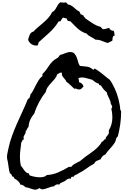

<svg xmlns="http://www.w3.org/2000/svg" viewBox="-20 -1505 1061 1651"><path d="M1021.5 -545.9Q1021.5 -490.2 1014.2 -438Q1006.8 -385.7 993.2 -332Q980.5 -322.3 977.5 -307.6Q974.6 -293 967.8 -280.3Q961.9 -269.5 952.1 -257.3Q942.4 -245.1 930.7 -231.9Q918.9 -218.8 907.2 -205.1Q895.5 -191.4 887.7 -177.7Q858.4 -168 845.7 -135.7Q830.1 -129.9 813.5 -122.6Q796.9 -115.2 790 -97.7Q753.9 -79.1 722.2 -55.2Q690.4 -31.2 653.3 -13.7Q648.4 -8.8 642.1 -6.3Q635.7 -3.9 629.4 -1Q623 2 617.7 6.3Q612.3 10.7 611.3 17.6Q607.4 17.6 606 16.1Q604.5 14.6 599.6 13.7Q588.9 19.5 589.8 32.2Q585.9 30.3 579.1 30.3Q567.4 30.3 556.2 37.6Q544.9 44.9 537.1 52.7Q525.4 58.6 510.3 64.5Q495.1 70.3 488.3 84Q484.4 80.1 476.6 80.1Q467.8 80.1 458 85.4Q448.2 90.8 443.4 97.7Q429.7 97.7 417.5 102.1Q405.3 106.4 392.6 110.8Q379.9 115.2 367.7 119.1Q355.5 123 341.8 123Q334 123 330.1 119.1Q326.2 115.2 320.3 112.3Q315.4 116.2 303.2 121.1Q291 126 285.2 126Q274.4 126 264.2 123Q253.9 120.1 243.2 116.2L222.7 109.4Q212.9 106.4 201.2 105.5Q192.4 97.7 180.2 89.4Q168 81.1 156.2 84Q151.4 69.3 141.6 58.6Q131.8 47.9 119.1 39.1Q116.2 37.1 112.8 35.6Q109.4 34.2 107.4 32.2Q102.5 29.3 98.6 20.5Q94.7 11.7 89.8 11.7Q88.9 11.7 87.4 12.7Q85.9 13.7 85 13.7Q83 4.9 79.1 -3.4Q75.2 -11.7 65.4 -13.7Q57.6 -39.1 54.7 -64.5Q51.8 -89.8 46.9 -115.2Q44.9 -123 42.5 -134.3Q40 -145.5 40 -154.3Q40 -168.9 44.4 -189.5Q48.8 -210 51.8 -225.6Q63.5 -282.2 83 -335.4Q102.5 -388.7 125.5 -441.4Q148.4 -494.1 172.9 -545.9Q197.3 -597.7 218.8 -651.4Q222.7 -651.4 223.6 -653.3L226.6 -658.2Q228.5 -661.1 230 -663.1Q231.4 -665 236.3 -665V-668Q235.4 -673.8 238.8 -677.7Q242.2 -681.6 240.2 -690.4Q255.9 -708 266.6 -730Q277.3 -752 288.6 -773.4Q299.8 -794.9 312.5 -815.4Q325.2 -835.9 344.7 -850.6V-857.4Q343.8 -862.3 345.2 -867.7Q346.7 -873 351.6 -875Q369.1 -892.6 380.9 -910.2Q392.6 -927.7 404.8 -944.8Q417 -961.9 432.1 -977.1Q447.3 -992.2 470.7 -1004.9Q481.4 -1009.8 486.3 -1019.5Q491.2 -1029.3 499 -1033.2Q502.9 -1035.2 507.3 -1035.6Q511.7 -1036.1 515.6 -1038.1Q532.2 -1043 548.8 -1050.3Q565.4 -1057.6 584 -1057.6Q607.4 -1057.6 619.6 -1044.4Q631.8 -1031.2 639.2 -1012.7Q646.5 -994.1 651.4 -973.6Q656.2 -953.1 667 -938.5Q696.3 -936.5 726.6 -932.1Q756.8 -927.7 779.3 -907.2Q781.2 -906.2 784.2 -906.2Q789.1 -906.2 789.1 -910.2Q789.1 -914.1 793.9 -914.1H796.9Q826.2 -896.5 853 -875.5Q879.9 -854.5 906.2 -832Q911.1 -828.1 916.5 -824.7Q921.9 -821.3 925.8 -816.4Q930.7 -810.5 935.1 -802.7Q939.5 -794.9 943.4 -789.1Q992.2 -704.1 1008.8 -606.4Q1010.7 -595.7 1012.2 -585.9Q1013.7 -576.2 1013.7 -567.4Q1013.7 -558.6 1017.6 -556.2Q1021.5 -553.7 1021.5 -545.9ZM946.3 -496.1Q946.3 -535.2 936.5 -571.3Q941.4 -573.2 942.9 -577.6Q944.3 -582 944.3 -586.9V-591.8L932.6 -613.3Q931.6 -627 927.2 -638.7Q922.9 -650.4 917 -662.1Q911.1 -673.8 905.8 -685.5Q900.4 -697.3 898.4 -710.9Q882.8 -722.7 870.6 -737.8Q858.4 -752.9 848.6 -769.5Q841.8 -772.5 835.9 -773.4Q830.1 -774.4 832 -784.2Q814.5 -789.1 800.3 -798.3Q786.1 -807.6 772.5 -819.3Q750 -824.2 728 -831.5Q706.1 -838.9 683.6 -838.9Q668 -838.9 653.3 -833Q658.2 -825.2 658.2 -815.9Q658.2 -806.6 660.2 -797.9Q691.4 -790 698.2 -759.8Q693.4 -756.8 689.5 -752.4Q685.5 -748 682.1 -744.6Q678.7 -741.2 673.8 -738.3Q668.9 -735.4 662.1 -735.4Q648.4 -735.4 641.1 -740.2Q633.8 -745.1 618.2 -742.2Q601.6 -756.8 585.9 -772.9Q570.3 -789.1 550.8 -801.8Q547.9 -811.5 541.5 -819.3Q535.2 -827.1 528.8 -834.5Q522.5 -841.8 517.1 -850.1Q511.7 -858.4 511.7 -869.1Q511.7 -876 512.7 -878.9Q506.8 -880.9 503.9 -880.9Q496.1 -880.9 489.3 -875.5Q482.4 -870.1 473.6 -868.2Q465.8 -844.7 451.2 -827.1Q436.5 -809.6 420.9 -793Q405.3 -776.4 392.1 -758.3Q378.9 -740.2 373 -713.9Q341.8 -674.8 315.4 -625.5Q289.1 -576.2 275.4 -529.3Q252.9 -503.9 240.2 -475.6Q227.5 -447.3 225.6 -413.1Q220.7 -410.2 217.8 -405.3L208 -385.7Q206.1 -380.9 201.2 -377.9V-373Q201.2 -365.2 198.2 -358.9Q195.3 -352.5 191.9 -346.7Q188.5 -340.8 185.5 -335.4Q182.6 -330.1 182.6 -323.2Q182.6 -315.4 186.5 -307.6Q175.8 -305.7 172.4 -296.4Q168.9 -287.1 163.1 -280.3Q159.2 -249 155.3 -216.8Q151.4 -184.6 151.4 -153.3Q151.4 -117.2 159.2 -80.1Q168 -71.3 174.8 -60.5Q181.6 -49.8 189 -40Q196.3 -30.3 205.1 -22.9Q213.9 -15.6 228.5 -13.7Q228.5 -6.8 231.4 -3.9Q234.4 -1 236.3 3.9Q256.8 10.7 279.3 15.1Q301.8 19.5 324.2 19.5Q339.8 19.5 356 15.6Q372.1 11.7 382.8 0Q432.6 -2 481.9 -23.4Q531.2 -44.9 572.3 -70.3H592.8Q603.5 -85 619.1 -94.2Q634.8 -103.5 651.4 -111.3Q654.3 -113.3 659.2 -115.2Q664.1 -117.2 667 -119.1Q677.7 -127 689 -136.7Q700.2 -146.5 711.9 -155.3Q731.4 -169.9 752 -183.6Q772.5 -197.3 791.5 -212.9Q810.5 -228.5 827.6 -246.6Q844.7 -264.6 856.4 -287.1Q862.3 -287.1 865.7 -290.5Q869.1 -293.9 871.6 -297.9Q874 -301.8 877.4 -304.7Q880.9 -307.6 887.7 -307.6Q887.7 -316.4 891.1 -322.8Q894.5 -329.1 898.9 -334.5Q903.3 -339.8 907.7 -344.7Q912.1 -349.6 916 -357.4V-384.8Q931.6 -410.2 939 -438.5Q946.3 -466.8 946.3 -496.1ZM964.8 -1208V-1198.2Q957 -1198.2 953.6 -1193.4Q950.2 -1188.5 948.7 -1182.1Q947.3 -1175.8 947.3 -1168.5Q947.3 -1161.1 946.3 -1156.2Q938.5 -1149.4 927.7 -1146Q917 -1142.6 908.2 -1134.8Q883.8 -1141.6 856 -1153.3Q828.1 -1165 802.7 -1163.1Q793.9 -1169.9 783.7 -1175.8Q773.4 -1181.6 762.7 -1187.5Q752 -1193.4 742.2 -1199.7Q732.4 -1206.1 725.6 -1215.8Q702.1 -1222.7 683.6 -1233.9Q665 -1245.1 648.9 -1258.8Q632.8 -1272.5 617.7 -1288.6Q602.5 -1304.7 585.9 -1321.3Q580.1 -1321.3 576.2 -1323.7Q572.3 -1326.2 564.5 -1324.2Q560.5 -1330.1 557.1 -1335.9Q553.7 -1341.8 550.8 -1348.6Q548.8 -1347.7 545.9 -1347.7Q540 -1347.7 534.2 -1350.6Q528.3 -1353.5 523.4 -1353.5L519.5 -1352.5Q513.7 -1346.7 509.8 -1339.4Q505.9 -1332 502 -1324.2Q494.1 -1319.3 484.4 -1321.3Q451.2 -1266.6 405.3 -1225.1Q359.4 -1183.6 312.5 -1141.6Q310.5 -1134.8 309.1 -1127Q307.6 -1119.1 302.7 -1114.3Q299.8 -1114.3 296.9 -1113.8Q293.9 -1113.3 292 -1113.3Q267.6 -1113.3 248.5 -1127Q229.5 -1140.6 221.7 -1163.1Q224.6 -1172.9 227.5 -1184.1Q230.5 -1195.3 235.4 -1205.6Q240.2 -1215.8 247.6 -1223.1Q254.9 -1230.5 267.6 -1233.4Q287.1 -1254.9 309.6 -1273.4Q332 -1292 354 -1311Q376 -1330.1 395.5 -1351.6Q415 -1373 428.7 -1401.4Q442.4 -1407.2 450.7 -1418Q459 -1428.7 465.3 -1441.4Q471.7 -1454.1 479.5 -1465.8Q487.3 -1477.5 499 -1485.4Q506.8 -1484.4 514.2 -1483.4Q521.5 -1482.4 529.3 -1482.4Q539.1 -1482.4 547.9 -1485.4Q549.8 -1480.5 554.7 -1477.5Q559.6 -1474.6 561.5 -1467.8Q579.1 -1464.8 591.8 -1457.5Q604.5 -1450.2 615.7 -1440.4Q627 -1430.7 637.7 -1421.4Q648.4 -1412.1 663.1 -1405.3Q665 -1398.4 668.9 -1393.1Q672.9 -1387.7 673.8 -1379.9Q674.8 -1380.9 677.7 -1380.9Q683.6 -1380.9 687 -1377Q690.4 -1373 697.3 -1373Q697.3 -1364.3 703.1 -1360.4Q709 -1356.4 711.9 -1348.6Q735.4 -1333 757.8 -1316.9Q780.3 -1300.8 805.7 -1288.1Q814.5 -1283.2 823.2 -1280.8Q832 -1278.3 841.8 -1275.4Q848.6 -1272.5 853.5 -1265.1Q858.4 -1257.8 865.2 -1253.9Q879.9 -1253.9 892.6 -1258.3Q905.3 -1262.7 918.9 -1264.6Q929.7 -1239.3 958 -1240.2Q960 -1232.4 962.4 -1224.6Q964.8 -1216.8 964.8 -1208Z"/></svg>

Font: Rock Salt
Style: Regular
Weight: 400
Version: Version 1.001